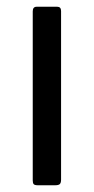

<svg xmlns="http://www.w3.org/2000/svg" viewBox="-20 -550 279 570"><path d="M161.3 -16.7Q161.3 -7.2 157.6 -3.6Q154 0 143.5 0H92.4Q83.2 0 80.2 -3.1Q77.2 -6.2 77.2 -14.1V-516.4Q77.2 -530 89 -530H149.8Q161.3 -530 161.3 -517.2Z"/></svg>

Font: Libre Franklin Thin
Style: Regular
Weight: 100
Designer: Pablo Impallari, Rodrigo Fuenzalida, Nhung Nguyen
Foundry: Impallari Type
Version: Version 3.000